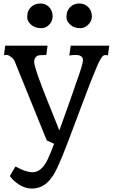

<svg xmlns="http://www.w3.org/2000/svg" viewBox="-20 -847 658 1120"><path d="M609.4 -524.4Q599.1 -525.9 592.5 -525.9Q585.9 -525.9 579.6 -519.8Q573.2 -513.7 566.7 -502.4Q560.1 -491.2 552.7 -475.6L537.6 -439.9Q514.2 -384.8 488.8 -317.4L375 -15.6L344.7 61.5Q309.1 147.9 290 176.3Q271 204.6 252.9 220.2Q215.3 252.9 165 252.9Q113.3 252.9 62.5 208Q47.9 194.8 37.1 180.2L68.8 126L73.2 125.5Q130.9 157.7 169.9 157.7Q222.7 157.7 259.3 80.6Q269 60.1 276.4 41L295.4 -8.3L254.4 -27.3L252.9 -27.8L83 -446.3Q73.7 -468.8 67.1 -485.8Q60.5 -502.9 44.9 -514.6Q29.3 -526.4 21 -526.4H10.7Q8.8 -526.4 3.4 -525.9L10.3 -580.6H257.3L250.5 -526.9Q241.7 -525.4 230.5 -525.4H217.3Q193.8 -525.4 183.6 -506.8Q179.2 -498.5 179.2 -487.3Q179.2 -476.1 185.1 -455.3Q190.9 -434.6 200.7 -406.2Q230.5 -324.2 247.6 -282.2Q320.3 -100.1 326.2 -86.4Q371.6 -210.4 381.8 -241.2L426.3 -369.1Q463.9 -472.2 463.9 -495.6Q463.9 -526.4 420.9 -526.4Q404.8 -526.4 384.3 -523.4L392.6 -580.6H617.7ZM389.2 -805.7Q410.6 -826.7 443.4 -826.7Q473.6 -826.7 494.9 -805.4Q516.1 -784.2 516.1 -752.4Q516.1 -723.6 494.6 -703.1Q473.1 -682.6 450.2 -682.6Q411.1 -682.6 389.4 -703.4Q367.7 -724.1 367.7 -746.1Q367.7 -768.1 373.5 -781.7Q379.4 -795.4 389.2 -805.7ZM160.6 -805.7Q183.1 -826.7 215.8 -826.7Q246.6 -826.7 266.8 -805.4Q287.1 -784.2 287.1 -752.4Q287.1 -723.6 267.1 -703.1Q246.1 -682.6 223.1 -682.6Q183.6 -682.6 161.1 -703.1Q138.7 -723.6 138.7 -745.8Q138.7 -768.1 144.5 -781.7Q150.4 -795.4 160.6 -805.7Z"/></svg>

Font: HeadlandOne
Style: Regular
Weight: 400
Designer: Gary Lonergan
Foundry: Sorkin Type Co.
Version: Version 1.002